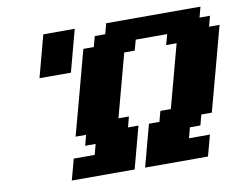

<svg xmlns="http://www.w3.org/2000/svg" viewBox="-90 -1001 1443 1128"><g transform="rotate(-10 632.0 -437.5)"><path d="M687.5 0H1062.5Q1067.9 -21 1079.3 -62.7Q1090.8 -104.5 1096.2 -125H971.2L987.8 -187.5H1050.3L1066.9 -250H1129.4Q1151.9 -333.5 1196.8 -500Q1241.7 -666.5 1263.7 -750H1201.2L1217.8 -812.5H1155.3L1171.9 -875H609.4L592.8 -812.5H530.3L513.7 -750H451.2Q429.2 -667 384.3 -500Q339.4 -333 316.9 -250H379.4L362.8 -187.5H425.3L408.7 -125H283.7Q278.3 -104 267.1 -62.5Q255.9 -21 250 0H625Q636.2 -42 658.4 -125.2Q680.7 -208.5 691.9 -250H629.4L646 -312.5H583.5Q600.6 -375 633.8 -500Q667 -625 684.1 -687.5H746.6L763.7 -750H951.2L934.1 -687.5H996.6Q980 -625 946.3 -500Q912.6 -375 896 -312.5H833.5L816.9 -250H754.4Q743.2 -208.5 720.9 -125.2Q698.7 -42 687.5 0ZM167.5 -625H355Q366.2 -667 388.4 -750Q410.6 -833 421.9 -875H234.4Q223.1 -833 200.9 -750Q178.7 -667 167.5 -625Z"/></g></svg>

Font: Faithful 32x
Style: BoldOblique
Weight: 400
Foundry: Faithful Resource Pack
Version: Version 1.0; January 27, 2023